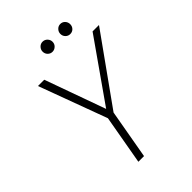

<svg xmlns="http://www.w3.org/2000/svg" viewBox="-246 -969 1079 1079"><g transform="rotate(-45 294.0 -429.0)"><path d="M201 0 253 -294 103 -700H153L283 -338L537 -700H588L298 -294L246 0ZM297 -778Q281 -778 269.5 -789.5Q258 -801 258 -818Q258 -834 269.5 -846Q281 -858 297 -858Q314 -858 325.5 -846Q337 -834 337 -818Q337 -801 325 -789.5Q313 -778 297 -778ZM438 -778Q422 -778 410.5 -789.5Q399 -801 399 -818Q399 -834 410.5 -846Q422 -858 438 -858Q455 -858 466 -846Q477 -834 477 -818Q477 -801 466 -789.5Q455 -778 438 -778Z"/></g></svg>

Font: DM Sans 9pt ExtraLight
Style: Italic
Weight: 250
Italic angle: -10°
Version: Version 4.004;gftools[0.9.30]